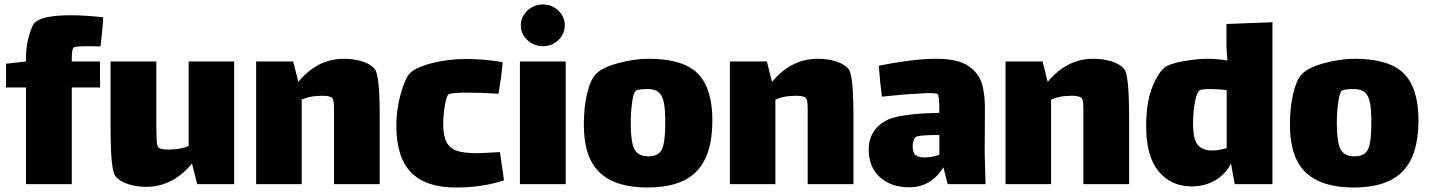

<svg xmlns="http://www.w3.org/2000/svg" viewBox="-20 -786 6373 856"><path d="M300 -523V-512H426V-396H300V35H96V-396H7V-502L96 -512V-530Q96 -583 110.5 -630.5Q125 -678 137 -687Q174 -718 294 -718Q359 -718 440 -709Q440 -694 436 -651.5Q432 -609 428 -579L377 -580Q314 -580 308 -574Q300 -566 300 -523Z M1024 -512V35H859L836 -57Q750 47 631 47Q589 47 551.5 35Q514 23 495 0Q484 -13 478.5 -65Q473 -117 473 -224V-512H677V-227Q677 -203 678 -171Q679 -139 685 -130Q693 -119 733 -119L752 -120Q785 -121 821 -135V-512Z M1673 -253V35H1469V-251V-299Q1469 -337 1463 -347Q1454 -359 1419 -359Q1403 -359 1394 -358Q1361 -357 1325 -342V35H1122V-512H1287L1310 -421Q1395 -524 1514 -524Q1557 -524 1594.5 -512.5Q1632 -501 1651 -478Q1662 -465 1667.5 -412.5Q1673 -360 1673 -253Z M2227 18Q2131 50 2012 50Q1879 50 1813 -17Q1747 -84 1747 -227Q1747 -297 1766 -365.5Q1785 -434 1806 -458Q1831 -485 1904 -504Q1977 -523 2056 -523Q2138 -523 2221 -509Q2219 -479 2213.5 -439Q2208 -399 2202 -368Q2129 -373 2063 -373Q1999 -373 1981 -366Q1971 -362 1963.5 -317Q1956 -272 1956 -233Q1956 -180 1971 -152Q1986 -124 2018 -113.5Q2050 -103 2105 -103Q2129 -103 2209 -108Z M2302 -673Q2302 -711 2331 -738.5Q2360 -766 2401 -766Q2441 -766 2469.5 -738.5Q2498 -711 2498 -673Q2498 -635 2469.5 -607.5Q2441 -580 2401 -580Q2360 -580 2331 -607.5Q2302 -635 2302 -673ZM2298 -512H2502V35H2298Z M2583 -229Q2583 -309 2597.5 -369Q2612 -429 2634 -453Q2661 -484 2734 -504Q2807 -524 2872 -524Q3025 -524 3090.5 -458.5Q3156 -393 3156 -249Q3156 -95 3086 -22.5Q3016 50 2867 50Q2724 50 2653.5 -17Q2583 -84 2583 -229ZM2946 -238Q2946 -296 2940 -327.5Q2934 -359 2917.5 -374Q2901 -389 2868 -389Q2821 -389 2813 -380Q2804 -372 2798 -328Q2792 -284 2792 -236Q2792 -155 2808 -122Q2824 -89 2871 -89Q2917 -89 2931.5 -121.5Q2946 -154 2946 -238Z M3785 -253V35H3581V-251V-299Q3581 -337 3575 -347Q3566 -359 3531 -359Q3515 -359 3506 -358Q3473 -357 3437 -342V35H3234V-512H3399L3422 -421Q3507 -524 3626 -524Q3669 -524 3706.5 -512.5Q3744 -501 3763 -478Q3774 -465 3779.5 -412.5Q3785 -360 3785 -253Z M4205 35 4186 -40Q4131 49 4033 49Q3954 49 3903.5 4.5Q3853 -40 3853 -121Q3853 -171 3882 -208.5Q3911 -246 3962 -261Q4029 -280 4168 -283Q4168 -361 4161 -366Q4155 -371 4123 -371Q4103 -371 4067 -368Q4010 -366 3912 -355Q3903 -420 3898 -493Q3961 -506 4030 -515Q4099 -524 4154 -524Q4249 -524 4296.5 -492.5Q4344 -461 4358.5 -410Q4373 -359 4371 -280L4370 -105L4374 35ZM4168 -96V-184H4158Q4070 -184 4061 -174Q4055 -168 4052 -156.5Q4049 -145 4049 -134Q4049 -105 4062 -94.5Q4075 -84 4103 -84Q4133 -84 4168 -96Z M5014 -253V35H4810V-251V-299Q4810 -337 4804 -347Q4795 -359 4760 -359Q4744 -359 4735 -358Q4702 -357 4666 -342V35H4463V-512H4628L4651 -421Q4736 -524 4855 -524Q4898 -524 4935.5 -512.5Q4973 -501 4992 -478Q5003 -465 5008.5 -412.5Q5014 -360 5014 -253Z M5653 -687V35H5485L5468 -57Q5445 -10 5398.5 17.5Q5352 45 5293 45Q5201 45 5145.5 -22Q5090 -89 5090 -222Q5090 -323 5114 -388.5Q5138 -454 5170 -483Q5190 -501 5252.5 -512.5Q5315 -524 5364 -524Q5406 -524 5452 -516Q5448 -573 5448 -579V-679ZM5449 -126V-384Q5415 -389 5373 -389Q5337 -389 5328 -383Q5315 -373 5307 -328.5Q5299 -284 5299 -235Q5299 -163 5321 -139Q5343 -115 5383 -115Q5415 -115 5449 -126Z M5731 -229Q5731 -309 5745.5 -369Q5760 -429 5782 -453Q5809 -484 5882 -504Q5955 -524 6020 -524Q6173 -524 6238.5 -458.5Q6304 -393 6304 -249Q6304 -95 6234 -22.5Q6164 50 6015 50Q5872 50 5801.5 -17Q5731 -84 5731 -229ZM6094 -238Q6094 -296 6088 -327.5Q6082 -359 6065.5 -374Q6049 -389 6016 -389Q5969 -389 5961 -380Q5952 -372 5946 -328Q5940 -284 5940 -236Q5940 -155 5956 -122Q5972 -89 6019 -89Q6065 -89 6079.5 -121.5Q6094 -154 6094 -238Z"/></svg>

Font: Lalezar
Style: Bold
Weight: 700
Designer: Borna Izadpanah
Foundry: Borna Izadpanah
Version: Version 1.003;January 24, 2021;FontCreator 13.0.0.2683 64-bi